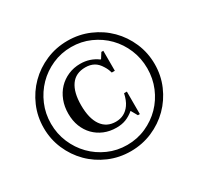

<svg xmlns="http://www.w3.org/2000/svg" viewBox="-164 -980 1231 1190"><g transform="rotate(-30 451.0 -385.0)"><path d="M54 -385C54 -331 64.3 -280 85 -232C105.7 -184 134 -142 170 -106C206 -70 248.2 -41.7 296.5 -21C344.8 -0.3 396.3 10 451 10C505.7 10 557.2 -0.3 605.5 -21C653.8 -41.7 696 -70 732 -106C768 -142 796.3 -184 817 -232C837.7 -280 848 -331 848 -385C848 -439 837.7 -490 817 -538C796.3 -586 768 -628 732 -664C696 -700 653.8 -728.3 605.5 -749C557.2 -769.7 505.7 -780 451 -780C396.3 -780 344.8 -769.7 296.5 -749C248.2 -728.3 206 -700 170 -664C134 -628 105.7 -586 85 -538C64.3 -490 54 -439 54 -385ZM106 -385C106 -433 115 -478.2 133 -520.5C151 -562.8 175.5 -599.8 206.5 -631.5C237.5 -663.2 274 -688.3 316 -707C358 -725.7 403 -735 451 -735C499 -735 544 -725.7 586 -707C628 -688.3 664.5 -663.2 695.5 -631.5C726.5 -599.8 750.8 -562.8 768.5 -520.5C786.2 -478.2 795 -433 795 -385C795 -337 786.2 -291.8 768.5 -249.5C750.8 -207.2 726.5 -170.2 695.5 -138.5C664.5 -106.8 628 -81.7 586 -63C544 -44.3 499 -35 451 -35C403 -35 358 -44.3 316 -63C274 -81.7 237.5 -106.8 206.5 -138.5C175.5 -170.2 151 -207.2 133 -249.5C115 -291.8 106 -337 106 -385ZM230 -385C230 -351.7 235.3 -321.3 246 -294C256.7 -266.7 271.7 -243.2 291 -223.5C310.3 -203.8 333.2 -188.5 359.5 -177.5C385.8 -166.5 415 -161 447 -161C472.3 -161 494.8 -164.8 514.5 -172.5C534.2 -180.2 553.7 -192 573 -208L599 -162H613V-323H593C589.7 -307.7 585.5 -293.7 580.5 -281C575.5 -268.3 569.7 -257.3 563 -248C538.3 -212.7 504.7 -195 462 -195C418 -195 384.2 -212 360.5 -246C336.8 -280 325 -328.3 325 -391C325 -452.3 336.7 -499.5 360 -532.5C383.3 -565.5 418 -582 464 -582C487.3 -582 507.5 -577.3 524.5 -568C541.5 -558.7 556.3 -543.3 569 -522C573.7 -514.7 577.7 -507.3 581 -500C584.3 -492.7 587.7 -483.3 591 -472H613V-615H599L575 -577H571C535 -603.7 494 -617 448 -617C416.7 -617 387.7 -611.2 361 -599.5C334.3 -587.8 311.3 -571.8 292 -551.5C272.7 -531.2 257.5 -506.8 246.5 -478.5C235.5 -450.2 230 -419 230 -385Z"/></g></svg>

Font: Libre Caslon Text
Style: Regular
Weight: 400
Designer: Pablo Impallari, Rodrigo Fuenzalida
Foundry: Pablo Impallari, Rodrigo Fuenzalida
Version: Version 1.000; ttfautohint (v0.93) -l 8 -r 50 -G 200 -x 14 -